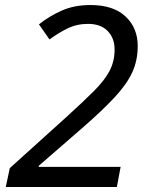

<svg xmlns="http://www.w3.org/2000/svg" viewBox="-20 -744 591 764"><path d="M3 0 19 -75 246 -280Q312 -340 354 -382Q396 -424 416 -462Q436 -500 436 -547Q436 -592 408.5 -620.5Q381 -649 330 -649Q286 -649 249 -631Q212 -613 177 -587L135 -647Q176 -680 226 -702Q276 -724 340 -724Q431 -724 479.5 -678.5Q528 -633 528 -561Q528 -503 506 -455.5Q484 -408 434.5 -355Q385 -302 302 -230L134 -84V-80H460L445 0Z"/></svg>

Font: Noto Sans IKEA
Style: Italic
Weight: 400
Italic angle: -12°
Designer: Monotype Design Team
Foundry: Monotype Imaging Inc.
Version: Version 2.001